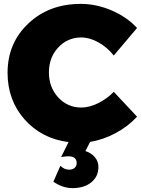

<svg xmlns="http://www.w3.org/2000/svg" viewBox="-20 -727 730 989"><path d="M19 -352Q19 -505 126 -606Q233 -707 396 -707Q476 -707 554.5 -673.5Q633 -640 686 -583L566 -441Q533 -483 487.5 -508.5Q442 -534 399 -534Q328 -534 280 -482.5Q232 -431 232 -354Q232 -277 280 -225Q328 -173 399 -173Q439 -173 484.5 -195Q530 -217 566 -254L686 -126Q639 -75 575 -41Q511 -7 444 4L420 51Q451 61 469 83Q487 105 487 133Q487 182 450.5 212Q414 242 353 242Q303 242 255 209L291 127Q311 147 336 147Q354 147 364.5 137.5Q375 128 375 113Q375 78 331 78Q319 78 295 82L333 5Q194 -13 106.5 -112Q19 -211 19 -352Z"/></svg>

Font: Trueno
Style: ExBd
Weight: 800
Designer: Julieta Ulanovsky
Foundry: Julieta Ulanovsky
Version: Version 3.001b